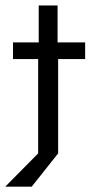

<svg xmlns="http://www.w3.org/2000/svg" viewBox="-28 -576 361 721"><path d="M-8.3 125 115.3 0V-354.2H20.8V-416.7H117.4V-555.6H188.2V-416.7H291.7V-354.2H190.3V0L91 125Z"/></svg>

Font: co2trust
Style: Regular
Weight: 400
Designer: Kristian Moeller
Foundry: Dicotype
Version: Version 1.000